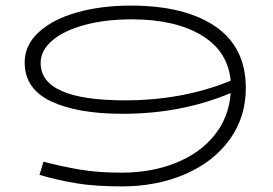

<svg xmlns="http://www.w3.org/2000/svg" viewBox="-20 -652 975 685"><path d="M857 -338Q857 -233 798.5 -153Q740 -73 639 -30Q538 13 415 13Q322 13 256 2.5Q190 -8 121 -28L135 -75Q205 -57 268 -46.5Q331 -36 413 -36Q520 -36 606.5 -70.5Q693 -105 745 -169.5Q797 -234 803 -320Q627 -246 418 -246Q256 -246 162 -290.5Q68 -335 68 -429Q68 -491 118 -537Q168 -583 254 -607.5Q340 -632 446 -632Q640 -632 748.5 -557.5Q857 -483 857 -338ZM803 -364Q793 -470 698.5 -526.5Q604 -583 450 -583Q356 -583 282 -563Q208 -543 166.5 -507.5Q125 -472 125 -427Q125 -294 426 -294Q632 -294 803 -364Z"/></svg>

Font: BioRhyme Expanded Light
Style: Regular
Weight: 300
Width: 7
Designer: Aoife Mooney
Foundry: Aoife Mooney Type
Version: Version 1.000